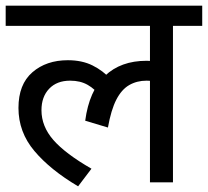

<svg xmlns="http://www.w3.org/2000/svg" viewBox="-20 -642 732 676"><path d="M0 -551V-622H692V-551H589V0H508V-379L552 -347Q536 -354 522 -356Q508 -358 496 -358Q462 -358 435 -342.5Q408 -327 389.5 -291Q371 -255 360 -193L280 -217Q294 -322 349.5 -375Q405 -428 496 -428Q516 -428 533 -425Q550 -422 562 -418L565 -396L508 -415V-551ZM332 -304Q315 -328 289 -343Q263 -358 227 -358Q180 -358 153 -329.5Q126 -301 126 -254Q126 -197 168 -149Q210 -101 302 -48L255 14Q157 -44 101 -110.5Q45 -177 45 -262Q45 -345 94 -387.5Q143 -430 219 -430Q269 -430 306 -411.5Q343 -393 370 -363Z"/></svg>

Font: hindi115
Style: Book
Weight: 400
Designer: Jelle Bosma - Monotype Design Team
Foundry: Monotype Imaging Inc.
Version: Version 2.003